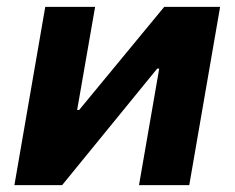

<svg xmlns="http://www.w3.org/2000/svg" viewBox="-20 -540 684 560"><path d="M112 -520H257.4L205 -219.2H210.8L459 -520H622L532 0H385.4L444.4 -340H438.6L161.2 0H22Z"/></svg>

Font: Fixel Italic Variable 20240409 Display Thin
Style: Italic
Weight: 100
Italic angle: -10°
Designer: AlfaBravo + MacPaw
Foundry: Kyrylo Tkachov, Marchela Mozhyna, Serhii Makarenko, Maria Weinstein, Zakhar Kryvoshyya
Version: Version 1.211;Glyphs 3.2 (3225)